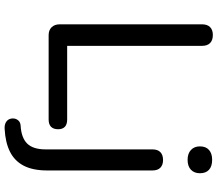

<svg xmlns="http://www.w3.org/2000/svg" viewBox="-75 -674 939 829"><g transform="rotate(90 394.5 -259.5)"><path d="M132 0Q110 0 97.5 -13Q85 -26 85 -48V-662Q85 -685 97 -697Q109 -709 131 -709Q154 -709 166 -697Q178 -685 178 -662V-80H496Q517 -80 527.5 -70Q538 -60 538 -41Q538 -21 527.5 -10.5Q517 0 496 0ZM536 190Q520 191 509 185Q498 179 494 168.5Q490 158 492 147.5Q494 137 501.5 129.5Q509 122 522 121Q575 118 600 92.5Q625 67 625 13V-448Q625 -471 637 -482.5Q649 -494 671 -494Q692 -494 704 -482.5Q716 -471 716 -448V6Q716 68 695.5 107.5Q675 147 635 167Q595 187 536 190ZM670 -600Q643 -600 627.5 -614.5Q612 -629 612 -653Q612 -679 627.5 -692.5Q643 -706 670 -706Q698 -706 713 -692.5Q728 -679 728 -653Q728 -629 713 -614.5Q698 -600 670 -600Z"/></g></svg>

Font: Nunito Medium
Style: Regular
Weight: 500
Designer: Vernon Adams
Foundry: Vernon Adams
Version: Version 3.602